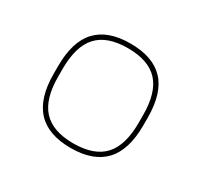

<svg xmlns="http://www.w3.org/2000/svg" viewBox="-104 -872 757 722"><g transform="rotate(30 275.0 -511.5)"><path d="M274 -285Q177 -285 128.5 -337Q80 -389 80 -495V-528Q80 -635 128.5 -686.5Q177 -738 274 -738Q372 -738 420.5 -686.5Q469 -635 469 -528V-495Q469 -389 420.5 -337Q372 -285 274 -285ZM274 -305Q364 -305 406.5 -351Q449 -397 449 -495V-528Q449 -626 406.5 -672Q364 -718 274 -718Q185 -718 142.5 -672Q100 -626 100 -528V-495Q100 -397 142.5 -351Q185 -305 274 -305Z"/></g></svg>

Font: M PLUS Code Latin SemiExpanded Thin
Style: Regular
Weight: 250
Width: 6
Designer: Coji Morishita
Foundry: UNDERFOREST DESIGN
Version: Version 1.002; ttfautohint (v1.8.3)